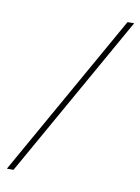

<svg xmlns="http://www.w3.org/2000/svg" viewBox="-78 -715 560 769"><g transform="rotate(10 202.5 -331.0)"><path d="M4 0 378 -662H405L31 0Z"/></g></svg>

Font: Kanit Thin
Style: Italic
Weight: 250
Italic angle: -12°
Designer: Katatrad Team
Foundry: CadsonDemak
Version: Version 2.000; ttfautohint (v1.8.3)